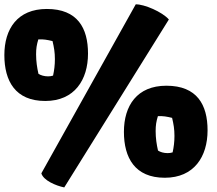

<svg xmlns="http://www.w3.org/2000/svg" viewBox="-34 -797 987 872"><path d="M153.8 -9.8C163.1 22.5 219.7 46.4 257.8 54.2L732.9 -708.5C703.6 -742.7 620.6 -778.3 582.5 -777.3ZM171.4 -338.4C304.7 -338.4 365.7 -434.6 365.7 -553.7C365.7 -669.4 318.4 -756.3 178.7 -756.3C44.9 -756.3 -14.2 -665.5 -14.2 -546.9C-14.2 -429.2 35.6 -338.4 171.4 -338.4ZM140.6 -461.9C134.3 -489.7 129.9 -518.6 129.9 -550.3C129.9 -577.1 132.8 -594.2 140.1 -618.2C165 -619.1 180.2 -616.2 204.6 -610.4C211.4 -581.5 215.3 -559.6 215.3 -528.3C215.3 -501.5 212.4 -478.5 207 -453.6C199.7 -451.2 191.9 -450.2 184.1 -450.2C167 -450.2 150.4 -455.1 140.6 -461.9ZM528.8 -198.2C528.8 -80.6 578.6 10.3 714.4 10.3C847.7 10.3 908.7 -85.9 908.7 -205.1C908.7 -320.8 861.3 -407.7 721.7 -407.7C587.9 -407.7 528.8 -316.9 528.8 -198.2ZM683.6 -113.3C677.2 -141.1 672.9 -169.9 672.9 -201.7C672.9 -228.5 675.8 -245.6 683.1 -269.5C708 -270.5 723.1 -267.6 747.6 -261.7C754.4 -232.9 758.3 -210.9 758.3 -179.7C758.3 -152.8 755.4 -129.9 750 -105C742.7 -102.5 734.9 -101.6 727.1 -101.6C710 -101.6 693.4 -106.4 683.6 -113.3Z"/></svg>

Font: Kavoon
Style: Regular
Weight: 400
Designer: Viktoriya Grabowska
Foundry: Viktoriya Grabowska
Version: Version 1.002